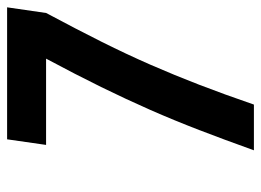

<svg xmlns="http://www.w3.org/2000/svg" viewBox="-116 -612 728 535"><g transform="rotate(-90 247.5 -344.0)"><path d="M111.7 -579.1H352.1Q307.4 -495.6 273.1 -425.8Q238.9 -356 209.4 -289.1Q180 -222.1 153.2 -152.5Q126.4 -82.9 96.7 0H224.1Q253 -84 279.6 -153Q306.3 -222 335.1 -288.1Q364 -354.1 398.9 -424.1Q433.9 -494 479.3 -578.9L495.1 -687.7H127.3Z"/></g></svg>

Font: Secuela ExtLt
Style: Italic
Weight: 200
Italic angle: -8°
Designer: Fernando Haro
Foundry: deFharo
Version: Version 1.704